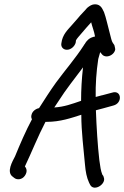

<svg xmlns="http://www.w3.org/2000/svg" viewBox="-20 -838 579 895"><path d="M192 -270H198C261 -270 312 -288 359 -303C359 -223 370 -142 376 -72C379 -37 384 -11 395 13L400 23C418 59 481 17 462 -15L463 -16L457 -24C450 -41 447 -62 443 -92C435 -162 430 -244 427 -324C437 -327 449 -330 461 -333L508 -346C553 -357 547 -421 502 -406L457 -394H456C446 -391 438 -389 426 -386C425 -444 429 -503 438 -563C439 -567 443 -580 447 -595L456 -584C460 -579 468 -575 477 -575C494 -575 513 -588 517 -606C518 -610 513 -628 513 -628L506 -638C500 -646 497 -664 492 -682C483 -714 475 -755 464 -784H463V-785C458 -794 451 -818 423 -818C409 -818 398 -811 386 -801C375 -787 358 -772 343 -753L314 -720C295 -698 271 -677 266 -636C263 -619 275 -606 292 -606C311 -606 329 -623 333 -640V-641L334 -648V-650C341 -662 348 -668 362 -685C376 -701 389 -717 405 -734C410 -713 419 -692 423 -668C417 -667 412 -665 404 -662C384 -652 375 -633 375 -632L372 -630L371 -627C331 -565 285 -513 241 -453C213 -414 189 -376 162 -334C147 -331 131 -320 127 -303C125 -296 125 -289 129 -282C100 -228 73 -165 50 -109C39 -87 7 -35 41 -13L46 -9C59 2 83 0 96 -19C109 -38 104 -53 96 -62C127 -127 157 -203 192 -270ZM367 -524C361 -472 358 -420 358 -368C314 -353 280 -340 233 -337L253 -367C289 -424 327 -470 367 -524Z"/></svg>

Font: Stray Cat
Style: ExBdObl
Weight: 800
Version: Version 1.0